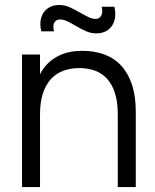

<svg xmlns="http://www.w3.org/2000/svg" viewBox="-20 -762 633 782"><path d="M372 -626Q351.7 -626 332.1 -634.2Q312.5 -642.5 285.8 -658.3Q264.3 -670.8 250.8 -676.8Q237.2 -682.7 225 -682.7Q212.7 -682.7 205.7 -675.6Q198.7 -668.5 197.6 -657.3Q196.5 -646.2 200.3 -634.3H148.3Q140.8 -664 147.4 -688.5Q154 -713 173.3 -727.3Q192.7 -741.7 221.3 -741.7Q242 -741.7 261.6 -733.4Q281.2 -725.2 308.5 -709.3Q330.3 -696.8 343.6 -690.9Q356.8 -685 369 -685Q386 -685 392.9 -699.6Q399.8 -714.2 393.7 -734.7H445.7Q453.2 -705.3 446.6 -680.3Q440 -655.3 420.7 -640.7Q401.3 -626 372 -626ZM459.7 -296.5Q459.7 -347 448.2 -382.7Q436.8 -418.3 416.3 -441Q395.8 -463.7 366.9 -474.2Q338 -484.7 303 -484.7Q268.3 -484.7 239.1 -474.2Q209.8 -463.8 188.5 -441.2Q167.2 -418.5 155.1 -382.8Q143 -347 143 -296.5L126.3 -416.7Q132.2 -438.2 144.5 -462.5Q156.8 -486.8 178.7 -507.4Q200.5 -528 234 -541.5Q267.5 -555 315.7 -555Q364.3 -555 404.5 -540.3Q444.7 -525.7 473.2 -495Q501.8 -464.3 517.4 -417.6Q533 -370.8 533 -306.7V0H459.7ZM69.7 0V-540H143V0Z"/></svg>

Font: Vela Sans GX ExtLt
Style: Regular
Weight: 200
Designer: Principal design: Mikhail Sharanda - project Manrope.
Design modification: Ravid Balaliev
Foundry: Mikhail Sharanda
Version: Version 1.001